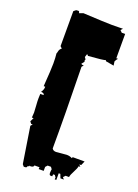

<svg xmlns="http://www.w3.org/2000/svg" viewBox="-167 -932 744 1035"><g transform="rotate(20 205.5 -414.5)"><path d="M102.5 -852.1 126 -860.4Q257.8 -853.5 290.3 -853.5Q322.8 -853.5 335.4 -854Q348.1 -854.5 354.5 -854.5L344.2 -843.3L355.5 -832H375V-692.9H384.8Q376.5 -685.1 371.6 -673.3L375 -650.4L328.1 -658.7L325.7 -664.1Q317.4 -659.2 227.5 -652.3L219.7 -660.2L213.4 -641.1L221.2 -630.4L217.8 -618.7H222.2L208 -600.1Q211.4 -596.2 220.2 -596.2H223.6L214.4 -585.4Q220.2 -308.6 219.2 -118.7Q225.6 -106.9 242.2 -106.9L302.2 -112.3Q320.3 -112.3 334 -104.5L336.4 -111.3H404.8L394 -86.9H383.3L393.1 -76.2H383.3Q381.3 -63 368.9 -40.3Q356.4 -17.6 354.5 -3.9H335L323.7 7.8L333 18.6H313.5L304.7 -3.9H295.4V34.2H286.1L287.1 23.4L278.8 11.7H269L268.1 23.4H259.3Q250.5 23.4 250.5 10.5Q250.5 -2.4 252.4 -11.2L244.1 -22.5H225.1L214.8 -11.2V11.7H186L187 1H158.2Q157.2 12.7 137.7 12.7Q136.2 12.7 134.3 12.2Q132.3 11.7 131.3 11.7L133.3 16.1H125Q125 27.3 111.3 27.3L105.5 26.9L96.7 16.1L64 -192.4L73.7 -203.1H64.9L55.7 -214.8L66.4 -236.8H56.6Q58.6 -254.4 58.6 -265.4Q58.6 -276.4 56.4 -304.4Q54.2 -332.5 54.7 -346.7L55.7 -372.1H74.7Q74.7 -383.8 55.7 -383.8Q67.4 -400.4 67.4 -414.6V-417.5H58.6Q65.9 -516.6 65.9 -550Q65.9 -583.5 63 -606.9Q64.9 -609.4 67.4 -621.3Q69.8 -633.3 81.1 -641.1L70.3 -651.4V-852.1L83 -862.3L94.7 -863.3Q102.5 -863.3 102.5 -852.1Z"/></g></svg>

Font: Butcherman
Style: Regular
Weight: 400
Version: Version 001.003